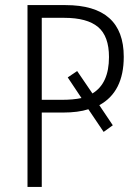

<svg xmlns="http://www.w3.org/2000/svg" viewBox="-20 -734 548 754"><path d="M144 -342V-664H232Q322 -664 365 -628Q408 -592 408 -510Q408 -406 343 -367L283 -455L246 -430L300 -349Q268 -342 222 -342ZM466 -511Q466 -714 237 -714H88V0H144V-292H227Q287 -292 327 -305L387 -216L423 -242L370 -321Q466 -373 466 -511Z"/></svg>

Font: Noto Sans UI SemiCondensed Light
Style: Regular
Weight: 300
Width: 4
Designer: Monotype Design Team
Foundry: Monotype Imaging Inc.
Version: Version 1.901